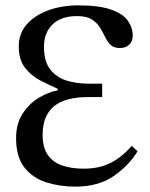

<svg xmlns="http://www.w3.org/2000/svg" viewBox="-20 -685 558 716"><path d="M261 11Q203 11 152.5 -5Q102 -21 71 -60.5Q40 -100 40 -170Q40 -224 64.5 -261.5Q89 -299 125 -320.5Q161 -342 195 -348V-354Q165 -367 131 -384.5Q97 -402 73.5 -432Q50 -462 50 -512Q50 -561 80.5 -595Q111 -629 161.5 -647Q212 -665 272 -665Q349 -665 393.5 -649.5Q438 -634 456.5 -608Q475 -582 475 -552Q475 -531 462 -518.5Q449 -506 427 -506Q404 -506 392 -518Q380 -530 371.5 -548Q363 -566 352 -583.5Q341 -601 321.5 -613Q302 -625 267 -625Q208 -625 176 -594Q144 -563 144 -510Q144 -457 166.5 -427Q189 -397 227 -385Q265 -373 311 -373H361V-323H308Q222 -323 180.5 -288Q139 -253 139 -182Q139 -133 159.5 -105.5Q180 -78 214.5 -67Q249 -56 292 -56Q351 -56 393.5 -78Q436 -100 471 -141L493 -121Q461 -68 404 -28.5Q347 11 261 11Z"/></svg>

Font: STIX Two Text
Style: Regular
Weight: 400
Designer: Ross Mills, John Hudson & Paul Hanslow, Tiro Typeworks Ltd; with prior portions MicroPress Inc., and Coen Hoffman.
Foundry: Tiro Typeworks Ltd
Version: Version 2.13 b171